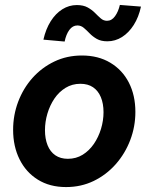

<svg xmlns="http://www.w3.org/2000/svg" viewBox="-20 -758 607 786"><path d="M250.5 7.8Q183.6 7.8 135 -22.5Q86.4 -52.7 60.1 -105.7Q33.7 -158.7 33.7 -226.6Q33.7 -286.6 54.4 -341.6Q75.2 -396.5 113 -439Q150.9 -481.4 202.4 -506.1Q253.9 -530.8 315.4 -530.8Q382.3 -530.8 431.6 -501.2Q481 -471.7 507.6 -419.7Q534.2 -367.7 534.2 -299.8Q534.2 -239.7 513.2 -184.6Q492.2 -129.4 453.9 -85.9Q415.5 -42.5 363.8 -17.3Q312 7.8 250.5 7.8ZM257.8 -107.9Q291.5 -107.9 318.4 -124.5Q345.2 -141.1 364.3 -168.9Q383.3 -196.8 393.6 -230.7Q403.8 -264.6 403.8 -298.8Q403.8 -334 392.8 -360.4Q381.8 -386.7 360.8 -400.9Q339.8 -415 309.1 -415Q275.4 -415 248.3 -398.4Q221.2 -381.8 202.6 -354.2Q184.1 -326.7 174.1 -293Q164.1 -259.3 164.1 -225.1Q164.1 -189.9 174.8 -163.3Q185.5 -136.7 206.5 -122.3Q227.5 -107.9 257.8 -107.9ZM244.6 -587.9 157.7 -595.7Q167.5 -639.2 187.5 -670.9Q207.5 -702.6 235.1 -720Q262.7 -737.3 294.4 -737.3Q321.3 -737.3 338.9 -727.5Q356.4 -717.8 368.9 -705.1Q381.3 -692.4 392.6 -682.6Q403.8 -672.9 418 -672.9Q437.5 -672.9 450.9 -691.7Q464.4 -710.4 470.7 -737.8L557.1 -731Q547.9 -688 527.6 -656Q507.3 -624 479.5 -606.4Q451.7 -588.9 419.4 -588.9Q393.6 -588.9 376.5 -598.6Q359.4 -608.4 347.2 -621.1Q335 -633.8 323.2 -643.8Q311.5 -653.8 296.9 -653.8Q277.3 -653.8 263.9 -635.5Q250.5 -617.2 244.6 -587.9Z"/></svg>

Font: Reddit Sans
Style: Bold Italic
Weight: 700
Italic angle: -11.25°
Designer: Stephen Hutchings
Version: Version 1.013